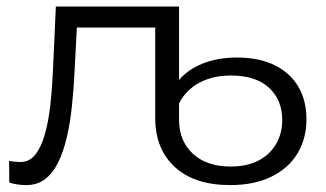

<svg xmlns="http://www.w3.org/2000/svg" viewBox="-20 -545 970 572"><path d="M58.3 6.4Q45.3 6.4 32.1 4.5Q18.8 2.7 7.7 -1.4L7.1 -65.8Q13.8 -64.2 23.8 -63.3Q33.8 -62.3 40.8 -62.3Q67.6 -62.3 85.1 -84.2Q102.5 -106.1 113.4 -144.2Q124.4 -182.3 129.9 -232.1Q135.5 -281.8 137.9 -337.2L146.4 -525.5H513.4L470.2 -462.9H192.4L210 -482.8L202.1 -332.1Q199.6 -279.9 194.4 -230Q189.2 -180.1 179.4 -137.5Q169.6 -94.9 153.9 -62.4Q138.1 -29.8 114.7 -11.7Q91.3 6.4 58.3 6.4ZM666.8 -48.9Q716.5 -48.9 750.7 -67Q785 -85.2 803 -116.9Q820.9 -148.6 820.9 -187.5Q820.9 -246.6 781.7 -283.3Q742.5 -320 668.1 -320Q613.4 -320 573.5 -298.3Q533.6 -276.5 513.4 -237.1V-188.5Q513.4 -125 554.7 -86.9Q596 -48.9 666.8 -48.9ZM665.4 6.4Q559.5 6.4 500.9 -47.4Q442.4 -101.1 442.4 -193.8V-525.5H513.4V-306.5Q538.7 -337.3 583.5 -355.5Q628.3 -373.6 685.6 -373.6Q752.1 -373.6 798.4 -350.7Q844.8 -327.7 868.9 -286.5Q893 -245.3 893 -189.7Q893 -132.3 866.4 -88.1Q839.8 -43.9 788.9 -18.8Q738 6.4 665.4 6.4Z"/></svg>

Font: Montserrat Alternates Thin
Style: Regular
Weight: 100
Designer: Julieta Ulanovsky
Foundry: Julieta Ulanovsky
Version: Version 9.000